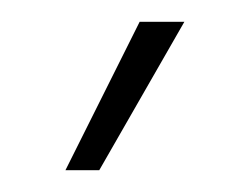

<svg xmlns="http://www.w3.org/2000/svg" viewBox="-20 -902 229 176"><path d="M40 -746 108 -882H149L71 -746Z"/></svg>

Font: Mona Sans ExtraLight
Style: Regular
Weight: 200
Designer: Deni Anggara
Foundry: GitHub
Version: Version 2.000